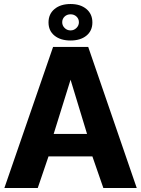

<svg xmlns="http://www.w3.org/2000/svg" viewBox="-20 -946 710 966"><path d="M335 -925.8Q384.8 -925.8 414.8 -900.6Q444.8 -875.5 444.8 -833Q444.8 -791 414.8 -766.6Q384.8 -742.2 335 -742.2Q284.7 -742.2 254.4 -766.6Q224.1 -791 224.1 -833Q224.1 -875.5 254.4 -900.6Q284.7 -925.8 335 -925.8ZM293 -834Q293 -817.4 305.2 -805.2Q317.4 -793 335 -793Q352.1 -793 364.5 -805.2Q377 -817.4 377 -834Q377 -851.1 365 -862.5Q353 -874 335 -874Q316.9 -874 304.9 -862.5Q293 -851.1 293 -834ZM247.1 -710H423.8L668 0H500L444.8 -159.2H224.1L169.9 0H2ZM418 -272 335 -544.9 250 -272Z"/></svg>

Font: Raleway-v4020 ExtraBold
Style: Regular
Weight: 800
Designer: Matt McInerney, Pablo Impallari, Rodrigo Fuenzalida
Foundry: Matt McInerney, Pablo Impallari, Rodrigo Fuenzalida
Version: Version 4.020;PS 004.020;hotconv 1.0.88;makeotf.lib2.5.64775